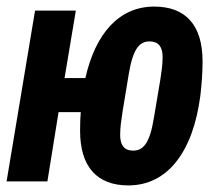

<svg xmlns="http://www.w3.org/2000/svg" viewBox="-32 -548 652 580"><path d="M355.8 12.1C474.1 12.1 551.1 -89.1 573.2 -258.9C577.1 -291.9 579.9 -326 579.9 -362.9C579.9 -473 528.1 -528.1 433.9 -528.1C327.1 -528.1 256 -446 225.9 -312.1H163L197.1 -516H73.9L-12.1 0H111.2L144.9 -209.2H212C210.9 -196 209.9 -180 209.9 -153.1C209.9 -43 262.1 12.1 355.8 12.1ZM331 -139.9C331 -164.1 334.2 -183.9 338.1 -209.9L356.9 -323.9C370 -404.1 391 -422.9 420.1 -422.9C447.1 -422.9 459.2 -405.9 459.2 -376.1C459.2 -351.9 456 -332 452.1 -306.1L432.9 -192.1C420.1 -111.9 399.1 -93 370 -93C343 -93 331 -110.1 331 -139.9Z"/></svg>

Font: Margiela Mono Italic Bold It
Style: Regular
Weight: 700
Designer: Mike Abbink, Paul van der Laan, Pieter van Rosmalen
Foundry: Bold Monday
Version: Version 2.003 2021